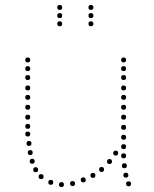

<svg xmlns="http://www.w3.org/2000/svg" viewBox="-20 -752 620 775"><path d="M221 -646Q211 -646 211 -656Q211 -666 221 -666Q231 -666 231 -656Q231 -646 221 -646ZM221 -679Q211 -679 211 -689Q211 -699 221 -699Q231 -699 231 -689Q231 -679 221 -679ZM221 -712Q211 -712 211 -722Q211 -732 221 -732Q231 -732 231 -722Q231 -712 221 -712ZM347 -646Q337 -646 337 -656Q337 -666 347 -666Q357 -666 357 -656Q357 -646 347 -646ZM347 -679Q337 -679 337 -689Q337 -699 347 -699Q357 -699 357 -689Q357 -679 347 -679ZM347 -712Q337 -712 337 -722Q337 -732 347 -732Q357 -732 357 -722Q357 -712 347 -712ZM479 -289Q489 -289 489 -279Q489 -269 479 -269Q469 -269 469 -279Q469 -289 479 -289ZM479 -329Q489 -329 489 -319Q489 -309 479 -309Q469 -309 469 -319Q469 -329 479 -329ZM479 -369Q489 -369 489 -359Q489 -349 479 -349Q469 -349 469 -359Q469 -369 479 -369ZM479 -407Q489 -407 489 -397Q489 -387 479 -387Q469 -387 469 -397Q469 -407 479 -407ZM479 -449Q489 -449 489 -439Q489 -429 479 -429Q469 -429 469 -439Q469 -449 479 -449ZM479 -485Q489 -485 489 -475Q489 -465 479 -465Q469 -465 469 -475Q469 -485 479 -485ZM479 -520Q489 -520 489 -510Q489 -500 479 -500Q469 -500 469 -510Q469 -520 479 -520ZM499 -20Q509 -20 509 -10Q509 0 499 0Q489 0 489 -10Q489 -20 499 -20ZM479 -133Q489 -133 489 -123Q489 -113 479 -113Q469 -113 469 -123Q469 -133 479 -133ZM479 -170Q489 -170 489 -160Q489 -150 479 -150Q469 -150 469 -160Q469 -170 479 -170ZM479 -208Q489 -208 489 -198Q489 -188 479 -188Q469 -188 469 -198Q469 -208 479 -208ZM479 -248Q489 -248 489 -238Q489 -228 479 -228Q469 -228 469 -238Q469 -248 479 -248ZM482 -93Q492 -93 492 -83Q492 -73 482 -73Q472 -73 472 -83Q472 -93 482 -93ZM488 -55Q498 -55 498 -45Q498 -35 488 -35Q478 -35 478 -45Q478 -55 488 -55ZM92 -289Q102 -289 102 -279Q102 -269 92 -269Q82 -269 82 -279Q82 -289 92 -289ZM92 -329Q102 -329 102 -319Q102 -309 92 -309Q82 -309 82 -319Q82 -329 92 -329ZM92 -369Q102 -369 102 -359Q102 -349 92 -349Q82 -349 82 -359Q82 -369 92 -369ZM92 -407Q102 -407 102 -397Q102 -387 92 -387Q82 -387 82 -397Q82 -407 92 -407ZM92 -449Q102 -449 102 -439Q102 -429 92 -429Q82 -429 82 -439Q82 -449 92 -449ZM92 -485Q102 -485 102 -475Q102 -465 92 -465Q82 -465 82 -475Q82 -485 92 -485ZM92 -520Q102 -520 102 -510Q102 -500 92 -500Q82 -500 82 -510Q82 -520 92 -520ZM273 -21Q283 -21 283 -11Q283 -1 273 -1Q263 -1 263 -11Q263 -21 273 -21ZM228 -17Q238 -17 238 -7Q238 3 228 3Q218 3 218 -7Q218 -17 228 -17ZM185 -26Q195 -26 195 -16Q195 -6 185 -6Q175 -6 175 -16Q175 -26 185 -26ZM146 -49Q156 -49 156 -39Q156 -29 146 -29Q136 -29 136 -39Q136 -49 146 -49ZM124 -77Q134 -77 134 -67Q134 -57 124 -57Q114 -57 114 -67Q114 -77 124 -77ZM102 -146Q112 -146 112 -136Q112 -126 102 -126Q92 -126 92 -136Q92 -146 102 -146ZM97 -183Q107 -183 107 -173Q107 -163 97 -163Q87 -163 87 -173Q87 -183 97 -183ZM110 -111Q120 -111 120 -101Q120 -91 110 -91Q100 -91 100 -101Q100 -111 110 -111ZM92 -221Q102 -221 102 -211Q102 -201 92 -201Q82 -201 82 -211Q82 -221 92 -221ZM316 -36Q326 -36 326 -26Q326 -16 316 -16Q306 -16 306 -26Q306 -36 316 -36ZM92 -252Q102 -252 102 -242Q102 -232 92 -232Q82 -232 82 -242Q82 -252 92 -252ZM355 -54Q365 -54 365 -44Q365 -34 355 -34Q345 -34 345 -44Q345 -54 355 -54ZM390 -78Q400 -78 400 -68Q400 -58 390 -58Q380 -58 380 -68Q380 -78 390 -78ZM422 -110Q432 -110 432 -100Q432 -90 422 -90Q412 -90 412 -100Q412 -110 422 -110ZM447 -144Q457 -144 457 -134Q457 -124 447 -124Q437 -124 437 -134Q437 -144 447 -144Z"/></svg>

Font: Raleway Dots
Style: Regular
Weight: 400
Designer: Matt McInerney, Pablo Impallari, Rodrigo Fuenzalida, Brenda Gallo
Foundry: Matt McInerney, Pablo Impallari, Rodrigo Fuenzalida, Brenda Gallo
Version: Version 1.000